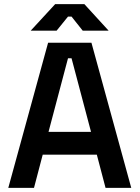

<svg xmlns="http://www.w3.org/2000/svg" viewBox="-20 -906 673 926"><path d="M20 0 212 -700H421L613 0H489L447 -160H186L144 0ZM214 -270H419L325 -625H308ZM128 -758 246 -886H387L504 -758H379L325 -826H308L253 -758Z"/></svg>

Font: Space Grotesk SemiBold
Style: Regular
Weight: 600
Designer: Florian Karsten
Foundry: Florian Karsten
Version: Version 2.000